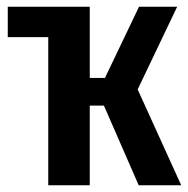

<svg xmlns="http://www.w3.org/2000/svg" viewBox="-20 -549 557 569"><path d="M388 -284 517 0H391L288 -236H246V0H123V-439H3V-529H246V-318H291L392 -529H505Z"/></svg>

Font: Fira Sans Extra Condensed Medium
Style: Regular
Weight: 500
Width: 1
Designer: Carrois Corporate & Edenspiekermann AG
Foundry: Carrois Corporate GbR & Edenspiekermann AG
Version: Version 4.203